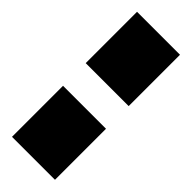

<svg xmlns="http://www.w3.org/2000/svg" viewBox="-18 -880 455 455"><g transform="rotate(-45 209.5 -653.0)"><path d="M0 -581V-725H171V-581ZM247 -581V-725H419V-581Z"/></g></svg>

Font: Archivo SemiBold SemiExpanded Black
Style: Regular
Weight: 900
Width: 6
Version: Version 2.001